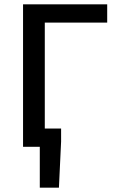

<svg xmlns="http://www.w3.org/2000/svg" viewBox="-20 -675 544 883"><path d="M163 188V0H128V-84H261V-24L251 188ZM86 0V-655H473V-571H186V0Z"/></svg>

Font: Source Sans 3 Medium
Style: Regular
Weight: 500
Designer: Paul D. Hunt
Foundry: Adobe
Version: Version 3.052;hotconv 1.1.0;makeotfexe 2.6.0